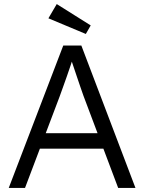

<svg xmlns="http://www.w3.org/2000/svg" viewBox="-20 -924 713 944"><path d="M23 0 291 -700H380L646 0H561L390 -454Q383 -473 374.5 -498.5Q366 -524 356.5 -551.5Q347 -579 338.5 -605Q330 -631 323 -651H343Q335 -626 326.5 -600.5Q318 -575 309 -549.5Q300 -524 291 -499Q282 -474 273 -449L103 0ZM137 -193 166 -269H497L529 -193ZM402 -757 218 -834 259 -904 426 -799Z"/></svg>

Font: Our Lexend Light
Style: Regular
Weight: 300
Designer: Bonnie Shaver-Troup, Thomas Jockin
Foundry: Lexend
Version: Version 1.007